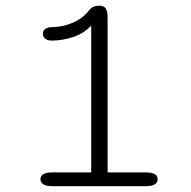

<svg xmlns="http://www.w3.org/2000/svg" viewBox="-20 -642 659 662"><path d="M160 0Q140 0 129.8 -6.2Q119.5 -12.5 119.5 -24Q119.5 -47.5 160 -47.5H294.5V-554Q270 -527 232.5 -514.5Q195 -502 158 -502Q150.5 -502 143.8 -504.2Q137 -506.5 132.5 -511.8Q128 -517 128 -525.5Q128 -534 132.5 -539Q137 -544 144.2 -546.2Q151.5 -548.5 160 -548.5Q199.5 -549 234 -565Q268.5 -581 286.5 -606Q294 -615 302.5 -618.8Q311 -622.5 321.5 -622.5Q337.5 -622.5 344.2 -613Q351 -603.5 351 -583V-47.5H483Q523.5 -47.5 523.5 -24Q523.5 -12.5 513.2 -6.2Q503 0 483 0Z"/></svg>

Font: Sono Monospace Light
Style: Regular
Weight: 300
Version: Version 2.112